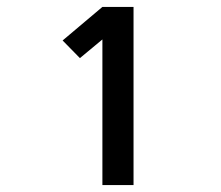

<svg xmlns="http://www.w3.org/2000/svg" viewBox="-20 -858 640 555"><path d="M276 -323V-744L211 -690L161 -741L276 -838H366V-323Z"/></svg>

Font: Iosevka Book
Style: Bold
Weight: 700
Designer: Belleve Invis
Foundry: Belleve Invis
Version: Version 28.0.7; ttfautohint (v1.8.3)